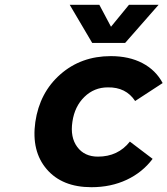

<svg xmlns="http://www.w3.org/2000/svg" viewBox="-20 -778 701 804"><path d="M127.9 -267.1Q146 -390.6 232.9 -466.8Q319.8 -543 443.8 -543Q520.5 -543 576.4 -513.7Q632.3 -484.4 661.1 -430.2L545.9 -355Q507.3 -413.6 431.2 -412.1Q374.5 -412.1 333.5 -372.3Q292.5 -332.5 283.2 -268.1Q273.4 -203.1 303.5 -162.6Q333.5 -122.1 390.1 -122.1Q474.1 -122.1 523.9 -185.1L619.1 -112.8Q576.7 -56.2 510.5 -25.1Q444.3 5.9 362.8 5.9Q240.2 5.9 175.5 -69.6Q110.8 -145 127.9 -267.1ZM272 -757.8H396L444.8 -666L520 -757.8H644L503.9 -598.1H366.2Z"/></svg>

Font: Trueno SemiBold
Style: Italic
Weight: 600
Designer: Julieta Ulanovsky
Foundry: Julieta Ulanovsky
Version: Version 3.001b | FøM Fix